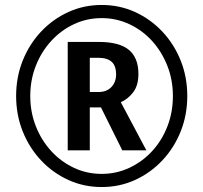

<svg xmlns="http://www.w3.org/2000/svg" viewBox="-20 -744 820 774"><path d="M376 -373Q410 -373 429 -393Q448 -413 448 -444Q448 -479 430 -495Q412 -511 376 -511H342V-373ZM538 -446Q538 -399 516.5 -371.5Q495 -344 467 -332L570 -138H473L387 -311H342V-138H253V-575H377Q461 -575 499.5 -543Q538 -511 538 -446ZM45 -357Q45 -433 71.5 -499.5Q98 -566 145.5 -616.5Q193 -667 255.5 -695.5Q318 -724 390 -724Q462 -724 524.5 -695.5Q587 -667 634.5 -616.5Q682 -566 708.5 -499.5Q735 -433 735 -357Q735 -281 708.5 -214.5Q682 -148 634.5 -97.5Q587 -47 524.5 -18.5Q462 10 390 10Q318 10 255.5 -18.5Q193 -47 145.5 -97.5Q98 -148 71.5 -214.5Q45 -281 45 -357ZM102 -357Q102 -292 124.5 -235Q147 -178 186.5 -135Q226 -92 278 -67.5Q330 -43 390 -43Q449 -43 501.5 -67.5Q554 -92 593.5 -135Q633 -178 655 -235Q677 -292 677 -357Q677 -422 654.5 -479Q632 -536 593 -579Q554 -622 501.5 -646.5Q449 -671 390 -671Q330 -671 278 -646.5Q226 -622 186.5 -579Q147 -536 124.5 -479Q102 -422 102 -357Z"/></svg>

Font: Noto Sans Display SemiBold
Style: Regular
Weight: 600
Designer: Monotype Design Team
Foundry: Monotype Imaging Inc.
Version: Version 2.003